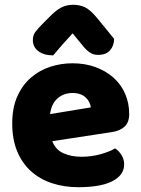

<svg xmlns="http://www.w3.org/2000/svg" viewBox="-20 -765 589 801"><path d="M198 -176Q212 -140 245 -125.5Q278 -111 319 -111Q361 -111 399 -121.5Q437 -132 460 -146Q476 -136 487 -118Q498 -100 498 -80Q498 -55 484 -37Q470 -19 444.5 -7Q419 5 384 10.5Q349 16 307 16Q248 16 197.5 -0.5Q147 -17 110 -50Q73 -83 52 -133Q31 -183 31 -250Q31 -316 52.5 -363.5Q74 -411 109.5 -441.5Q145 -472 190 -486.5Q235 -501 282 -501Q335 -501 378.5 -485Q422 -469 453.5 -441Q485 -413 502 -374Q519 -335 519 -289Q519 -255 500 -237Q481 -219 447 -214ZM283 -377Q245 -377 219.5 -354Q194 -331 189 -289L359 -317Q358 -327 353 -337.5Q348 -348 339 -357Q330 -366 316 -371.5Q302 -377 283 -377ZM283 -626Q270 -611 259.5 -600Q249 -589 240 -578.5Q231 -568 222 -557.5Q213 -547 202 -534Q163 -534 140 -551.5Q117 -569 117 -598Q117 -618 128 -632.5Q139 -647 161 -669L195 -703Q214 -722 235.5 -733.5Q257 -745 286 -745Q312 -745 334 -735Q356 -725 385 -690L456 -603Q456 -575 439.5 -555.5Q423 -536 389 -536Q369 -536 354 -546.5Q339 -557 323 -577Z"/></svg>

Font: Baloo Chettan 2 ExtraBold
Style: Regular
Weight: 800
Designer: Maithili Shingre, Unnati Kotecha and Ek Type
Foundry: Ek Type
Version: Version 1.640;hotconv 1.0.111;makeotfexe 2.5.65597; ttfautoh